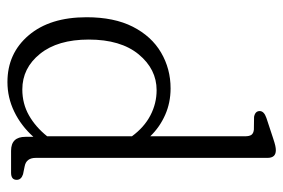

<svg xmlns="http://www.w3.org/2000/svg" viewBox="-146 -624 780 529"><g transform="rotate(90 244.5 -360.0)"><path d="M28 -208Q28 -284 54.2 -335.5Q80.5 -387 125.2 -413.2Q170 -439.5 224 -439.5Q263.5 -439.5 297.2 -424.5Q331 -409.5 356 -383.5V-644Q356 -657 351.8 -662.5Q347.5 -668 337.5 -669L302.5 -669.5Q286.5 -672.5 286.5 -685Q286.5 -697 305.5 -703.5L361.5 -722Q375 -726.5 382 -728Q389 -729.5 394.5 -729.5Q415.5 -729.5 415.5 -706.5V-68Q415.5 -42 438.5 -37.5L460.5 -33Q476 -28 476 -15.5Q476 0 456.5 0H396Q357.5 0 357.5 -39.5V-61.5Q327 -27.5 288.2 -8.8Q249.5 10 206.5 10Q127.5 10 77.8 -48.5Q28 -107 28 -208ZM89.5 -214Q89.5 -128.5 128.8 -79.8Q168 -31 227 -31Q266 -31 298.2 -49.2Q330.5 -67.5 356 -99.5V-333Q331 -367 298.2 -384Q265.5 -401 229 -401Q171 -401 130.2 -351.5Q89.5 -302 89.5 -214Z"/></g></svg>

Font: Fraunces 144pt SuperSoft Light
Style: Regular
Weight: 300
Version: Version 1.000;[0bf87f6ff]